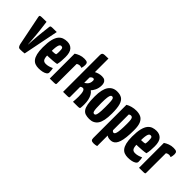

<svg xmlns="http://www.w3.org/2000/svg" viewBox="19 -1538 2537 2537"><g transform="rotate(45 1288.0 -269.0)"><path d="M142 5Q120 5 110 -9.5Q100 -24 95 -45L10 -467Q7 -484 11 -490.5Q15 -497 41.5 -498.5Q68 -500 132 -500L150 -356Q154 -324 157.5 -283Q161 -242 164 -204Q167 -166 168.5 -141.5Q170 -117 170 -117H172Q172 -117 173.5 -141.5Q175 -166 177.5 -204Q180 -242 183.5 -283Q187 -324 191 -356L205 -478Q207 -489 212 -493.5Q217 -498 241.5 -499Q266 -500 323 -500L223 0Q206 3 182 4Q158 5 142 5Z M490 10Q456 10 427.5 -0.5Q399 -11 378.5 -37Q358 -63 346.5 -109Q335 -155 335 -226Q335 -317 349 -373Q363 -429 387.5 -458.5Q412 -488 444 -499Q476 -510 511 -510Q571 -510 605 -472Q639 -434 639 -347Q639 -311 636 -272.5Q633 -234 625 -205Q596 -199 558 -196Q520 -193 484 -191.5Q448 -190 424.5 -190Q401 -190 401 -190L403 -279Q403 -279 417.5 -278.5Q432 -278 453 -278Q474 -278 494 -280Q514 -282 525 -287Q528 -296 529 -311.5Q530 -327 530 -339Q530 -387 522.5 -400Q515 -413 496 -413Q483 -413 474 -402Q465 -391 460 -368.5Q455 -346 453 -312.5Q451 -279 451 -233Q451 -198 453.5 -172.5Q456 -147 462.5 -131Q469 -115 482.5 -107Q496 -99 517 -99Q544 -99 570.5 -106.5Q597 -114 623 -127Q628 -112 630 -90.5Q632 -69 632 -52Q632 -32 612.5 -18Q593 -4 561 3Q529 10 490 10Z M692 0V-465Q718 -483 753.5 -496.5Q789 -510 831 -510Q872 -510 885 -498Q898 -486 898 -460Q898 -450 896 -432Q894 -414 887 -395Q877 -400 867.5 -401.5Q858 -403 850 -403Q841 -403 829 -399Q817 -395 807 -387L806 -20Q806 -10 801.5 -6Q797 -2 773 -1Q749 0 692 0Z M941 0V-686Q941 -711 950 -721Q959 -731 983.5 -733Q1008 -735 1054 -735V-482Q1074 -493 1101.5 -501.5Q1129 -510 1160 -510Q1194 -510 1212 -497Q1230 -484 1236.5 -464.5Q1243 -445 1243 -425Q1243 -397 1237.5 -373Q1232 -349 1223 -330Q1214 -311 1204 -297Q1194 -283 1185 -274Q1211 -255 1226.5 -226Q1242 -197 1249.5 -161Q1257 -125 1257 -85Q1257 -69 1256.5 -51.5Q1256 -34 1254 -17Q1253 -9 1247 -5Q1241 -1 1215 -0.5Q1189 0 1126 0Q1128 -26 1129.5 -51.5Q1131 -77 1131 -101Q1131 -130 1128.5 -153Q1126 -176 1120.5 -192.5Q1115 -209 1105.5 -216.5Q1096 -224 1081 -221Q1073 -220 1067 -216.5Q1061 -213 1057.5 -210Q1054 -207 1054 -207V-20Q1054 -10 1049.5 -6Q1045 -2 1021.5 -1Q998 0 941 0ZM1054 -282Q1075 -294 1089 -308Q1103 -322 1110 -340.5Q1117 -359 1117 -383Q1117 -410 1097 -410Q1084 -410 1073.5 -402.5Q1063 -395 1054 -382Z M1437 10Q1397 10 1367 0.5Q1337 -9 1317.5 -36.5Q1298 -64 1288.5 -115.5Q1279 -167 1279 -251Q1279 -387 1322.5 -448.5Q1366 -510 1445 -510Q1499 -510 1533.5 -488.5Q1568 -467 1584.5 -411.5Q1601 -356 1601 -255Q1601 -110 1559.5 -50Q1518 10 1437 10ZM1440 -83Q1450 -83 1458.5 -93Q1467 -103 1472.5 -139Q1478 -175 1478 -252Q1478 -324 1475 -359.5Q1472 -395 1464 -406Q1456 -417 1441 -417Q1430 -417 1421 -405.5Q1412 -394 1407 -358.5Q1402 -323 1402 -252Q1402 -194 1404.5 -159.5Q1407 -125 1411.5 -109Q1416 -93 1423.5 -88Q1431 -83 1440 -83Z M1708 197Q1679 197 1666.5 187Q1654 177 1654 148V-471Q1683 -489 1722.5 -499.5Q1762 -510 1802 -510Q1850 -510 1886 -493.5Q1922 -477 1942.5 -433Q1963 -389 1963 -307Q1963 -227 1956.5 -171Q1950 -115 1938 -79.5Q1926 -44 1909.5 -24.5Q1893 -5 1873.5 2.5Q1854 10 1832 10Q1810 10 1794 5.5Q1778 1 1766 -9V188Q1753 192 1737.5 194.5Q1722 197 1708 197ZM1794 -89Q1802 -89 1809.5 -95.5Q1817 -102 1823.5 -123Q1830 -144 1833.5 -186.5Q1837 -229 1837 -300Q1837 -348 1833 -372.5Q1829 -397 1820 -405.5Q1811 -414 1796 -414Q1780 -414 1766 -402V-107Q1773 -97 1779.5 -93Q1786 -89 1794 -89Z M2158 10Q2124 10 2095.5 -0.5Q2067 -11 2046.5 -37Q2026 -63 2014.5 -109Q2003 -155 2003 -226Q2003 -317 2017 -373Q2031 -429 2055.5 -458.5Q2080 -488 2112 -499Q2144 -510 2179 -510Q2239 -510 2273 -472Q2307 -434 2307 -347Q2307 -311 2304 -272.5Q2301 -234 2293 -205Q2264 -199 2226 -196Q2188 -193 2152 -191.5Q2116 -190 2092.5 -190Q2069 -190 2069 -190L2071 -279Q2071 -279 2085.5 -278.5Q2100 -278 2121 -278Q2142 -278 2162 -280Q2182 -282 2193 -287Q2196 -296 2197 -311.5Q2198 -327 2198 -339Q2198 -387 2190.5 -400Q2183 -413 2164 -413Q2151 -413 2142 -402Q2133 -391 2128 -368.5Q2123 -346 2121 -312.5Q2119 -279 2119 -233Q2119 -198 2121.5 -172.5Q2124 -147 2130.5 -131Q2137 -115 2150.5 -107Q2164 -99 2185 -99Q2212 -99 2238.5 -106.5Q2265 -114 2291 -127Q2296 -112 2298 -90.5Q2300 -69 2300 -52Q2300 -32 2280.5 -18Q2261 -4 2229 3Q2197 10 2158 10Z M2360 0V-465Q2386 -483 2421.5 -496.5Q2457 -510 2499 -510Q2540 -510 2553 -498Q2566 -486 2566 -460Q2566 -450 2564 -432Q2562 -414 2555 -395Q2545 -400 2535.5 -401.5Q2526 -403 2518 -403Q2509 -403 2497 -399Q2485 -395 2475 -387L2474 -20Q2474 -10 2469.5 -6Q2465 -2 2441 -1Q2417 0 2360 0Z"/></g></svg>

Font: Yanone Kaffeesatz ExtraLight
Style: Bold
Weight: 700
Version: Version 2.003